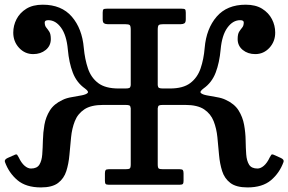

<svg xmlns="http://www.w3.org/2000/svg" viewBox="-39 -787 1228 818"><path d="M1169 -97Q1152 -50 1115.5 -19.2Q1079 11.5 1015.5 11.5Q967.5 11.5 942.5 -7.5Q917.5 -26.5 907.5 -58Q897.5 -89.5 894.2 -127Q891 -164.5 887.2 -202Q883.5 -239.5 871.2 -270.8Q859 -302 830.8 -321Q802.5 -340 750 -340H655.5Q642.5 -340 638.2 -337.5Q634 -335 633 -325.5V-87Q633 -72.5 637.2 -69.2Q641.5 -66 656.5 -66H727Q737.5 -66 740.2 -62Q743 -58 743 -48V-16.5Q743 -7 740 -3.5Q737 0 727.5 0H423.5Q414 0 411 -3.5Q408 -7 408 -16.5V-48Q408 -58 410.8 -62Q413.5 -66 424 -66H494.5Q509.5 -66 513.8 -69.2Q518 -72.5 518 -87V-325.5Q517 -335 512.8 -337.5Q508.5 -340 495.5 -340H401Q348.5 -340 320.2 -321Q292 -302 279.8 -270.8Q267.5 -239.5 263.8 -202Q260 -164.5 256.8 -127Q253.5 -89.5 243.5 -58Q233.5 -26.5 208.5 -7.5Q183.5 11.5 135.5 11.5Q72 11.5 35.5 -19.2Q-1 -50 -18 -97Q-21.5 -107 -6.5 -114L24 -127.5Q31.5 -131 34.5 -127Q37.5 -123 40.5 -117Q52 -92.5 65.8 -80.8Q79.5 -69 93 -69Q118.5 -69 128.8 -85.5Q139 -102 141 -129.2Q143 -156.5 143.8 -189.2Q144.5 -222 150.2 -255.2Q156 -288.5 173.5 -316.5Q191 -344.5 228 -361.5Q244 -369.5 267 -373.2Q290 -377 309 -380.8Q328 -384.5 334.2 -390.8Q340.5 -397 323 -410Q287.5 -435 271.2 -477.5Q255 -520 250 -576Q244.5 -637 221.2 -669Q198 -701 167 -701Q151.5 -701 151.5 -691.5Q151.5 -677.5 158 -669.8Q164.5 -662 171 -652Q177.5 -642 177.5 -620.5Q177.5 -592 155.8 -574.2Q134 -556.5 102.5 -556.5Q67 -556.5 42.2 -583.2Q17.5 -610 17.5 -648Q17.5 -678.5 31.5 -705.5Q45.5 -732.5 73.2 -749.8Q101 -767 143 -767Q223 -767 267 -716Q311 -665 318 -583Q322.5 -534.5 335.8 -495.2Q349 -456 379.5 -433Q410 -410 466 -410H495Q508 -410 512.5 -412.5Q517 -415 518 -424V-660Q518 -676 513.8 -680Q509.5 -684 493.5 -684H419.5Q410 -684 404.2 -687.8Q398.5 -691.5 398.5 -705V-733Q398.5 -744.5 401.8 -747.2Q405 -750 416.5 -750H734.5Q746 -750 749.2 -747.2Q752.5 -744.5 752.5 -733V-705Q752.5 -691.5 746.8 -687.8Q741 -684 731.5 -684H657.5Q641.5 -684 637.2 -680Q633 -676 633 -660V-424Q634 -415 638.5 -412.5Q643 -410 656 -410H685Q741 -410 771.5 -433Q802 -456 815.5 -495.2Q829 -534.5 833 -583Q840 -665 884 -716Q928 -767 1008 -767Q1050 -767 1077.8 -749.8Q1105.5 -732.5 1119.5 -705.5Q1133.5 -678.5 1133.5 -648Q1133.5 -610 1108.8 -583.2Q1084 -556.5 1048.5 -556.5Q1017 -556.5 995.2 -574.2Q973.5 -592 973.5 -620.5Q973.5 -642 980 -652Q986.5 -662 993 -669.8Q999.5 -677.5 999.5 -691.5Q999.5 -701 984 -701Q953 -701 929.8 -669Q906.5 -637 901 -576Q896 -520 879.8 -477.5Q863.5 -435 828 -410Q810.5 -397 816.8 -390.8Q823 -384.5 842 -380.8Q861 -377 884 -373.2Q907 -369.5 923 -361.5Q960 -344.5 977.5 -316.5Q995 -288.5 1001 -255.2Q1007 -222 1007.5 -189.2Q1008 -156.5 1010 -129.2Q1012 -102 1022.2 -85.5Q1032.5 -69 1058 -69Q1071.5 -69 1085.2 -80.8Q1099 -92.5 1110.5 -117Q1113.5 -123 1116.5 -127Q1119.5 -131 1127.5 -127.5L1157.5 -114Q1172.5 -107 1169 -97Z"/></svg>

Font: Besley* Medium
Style: Regular
Weight: 500
Designer: Owen Earl
Foundry: indestructible type*
Version: Version 3.000; ttfautohint (v1.8.3)